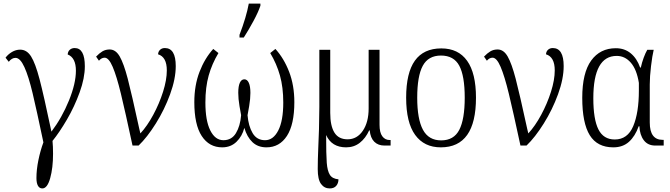

<svg xmlns="http://www.w3.org/2000/svg" viewBox="-20 -815 3751 1075"><path d="M184 182Q184 135 195 81.5Q206 28 223 -18Q185 -199 162.5 -293.5Q140 -388 116.5 -439.5Q93 -491 67 -491Q46 -491 29 -469L11 -492Q25 -511 47 -524Q69 -537 93 -537Q130 -537 154 -499Q178 -461 201.5 -371.5Q225 -282 268 -78Q327 -156 366 -252Q405 -348 405 -419Q405 -492 359 -510Q360 -527 371 -536.5Q382 -546 398 -546Q455 -546 455 -444Q455 -378 426 -298Q397 -218 355 -146Q313 -74 274 -26Q277 4 277 46Q277 125 261 182.5Q245 240 217 240Q201 240 192.5 225Q184 210 184 182Z M566 -492Q548 -492 534 -475L518 -498Q536 -517 553.5 -527.5Q571 -538 594 -538Q628 -538 650.5 -498.5Q673 -459 695 -375Q717 -291 760 -93L766 -68Q804 -109 838 -172Q872 -235 893 -301.5Q914 -368 914 -421Q914 -496 865 -511Q866 -527 876.5 -536.5Q887 -546 903 -546Q964 -546 964 -445Q964 -374 932.5 -287.5Q901 -201 852.5 -123.5Q804 -46 756 0H722Q681 -191 657 -290Q633 -389 611 -440.5Q589 -492 566 -492Z M1068 -243Q1068 -337 1097 -412.5Q1126 -488 1174 -541L1203 -518Q1167 -458 1148.5 -392.5Q1130 -327 1130 -241Q1130 -139 1157.5 -84.5Q1185 -30 1231 -30Q1277 -30 1301 -69.5Q1325 -109 1330 -170Q1328 -179 1321 -220.5Q1314 -262 1314 -295Q1314 -333 1323 -352Q1332 -371 1348 -371Q1364 -371 1373 -351.5Q1382 -332 1382 -295Q1382 -262 1375 -220.5Q1368 -179 1366 -170Q1371 -109 1394.5 -69.5Q1418 -30 1464 -30Q1510 -30 1538 -84.5Q1566 -139 1566 -241Q1566 -326 1547.5 -392Q1529 -458 1493 -518L1522 -541Q1570 -488 1599 -412.5Q1628 -337 1628 -243Q1628 -118 1586.5 -54Q1545 10 1472 10Q1424 10 1393.5 -19Q1363 -48 1348 -99Q1336 -52 1304 -21Q1272 10 1224 10Q1151 10 1109.5 -53.5Q1068 -117 1068 -243ZM1321 -620Q1359 -719 1373 -795H1438V-783Q1426 -747 1399 -697Q1372 -647 1345 -605H1321Z M1759 132Q1759 81 1762 12Q1767 -80 1768 -217V-536H1829V-183Q1829 -110 1852.5 -72.5Q1876 -35 1926 -35Q1979 -35 2011.5 -83Q2044 -131 2044 -208V-536H2105V-116Q2105 -73 2120.5 -52Q2136 -31 2162 -31H2167V0H2133Q2097 0 2075.5 -21.5Q2054 -43 2050 -85H2047Q2027 -41 1994.5 -15.5Q1962 10 1918 10Q1837 10 1806 -59Q1806 51 1809.5 96.5Q1813 142 1827 164Q1841 186 1875 189Q1875 211 1862.5 225.5Q1850 240 1826 240Q1796 240 1777.5 215Q1759 190 1759 132Z M2254 -268Q2254 -407 2303 -475.5Q2352 -544 2451 -544Q2546 -544 2595.5 -474.5Q2645 -405 2645 -268Q2645 10 2448 10Q2355 10 2304.5 -59.5Q2254 -129 2254 -268ZM2582 -268Q2582 -390 2551.5 -447Q2521 -504 2449 -504Q2378 -504 2347 -446.5Q2316 -389 2316 -268Q2316 -148 2348 -88.5Q2380 -29 2450 -29Q2521 -29 2551.5 -88Q2582 -147 2582 -268Z M2738 -492Q2720 -492 2706 -475L2690 -498Q2708 -517 2725.5 -527.5Q2743 -538 2766 -538Q2800 -538 2822.5 -498.5Q2845 -459 2867 -375Q2889 -291 2932 -93L2938 -68Q2976 -109 3010 -172Q3044 -235 3065 -301.5Q3086 -368 3086 -421Q3086 -496 3037 -511Q3038 -527 3048.5 -536.5Q3059 -546 3075 -546Q3136 -546 3136 -445Q3136 -374 3104.5 -287.5Q3073 -201 3024.5 -123.5Q2976 -46 2928 0H2894Q2853 -191 2829 -290Q2805 -389 2783 -440.5Q2761 -492 2738 -492Z M3240 -267Q3240 -407 3290 -476Q3340 -545 3428 -545Q3477 -545 3511.5 -516.5Q3546 -488 3564 -437H3568Q3574 -465 3584 -492Q3594 -519 3604 -536H3640Q3632 -503 3625 -444.5Q3618 -386 3618 -342V-129Q3618 -32 3690 -32H3696V0H3649Q3607 0 3584.5 -30Q3562 -60 3560 -108H3556Q3536 -52 3501.5 -21Q3467 10 3414 10Q3324 10 3282 -58Q3240 -126 3240 -267ZM3557 -308V-351Q3545 -426 3512 -464Q3479 -502 3433 -502Q3302 -502 3302 -265Q3302 -147 3330.5 -90.5Q3359 -34 3422 -34Q3494 -34 3525.5 -109Q3557 -184 3557 -308Z"/></svg>

Font: Noto Serif NarrowLight
Style: Regular
Weight: 300
Width: 4
Designer: Monotype Design Team
Foundry: Monotype Imaging Inc.
Version: Version 1.001